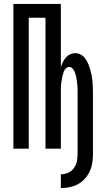

<svg xmlns="http://www.w3.org/2000/svg" viewBox="-20 -755 540 975"><path d="M289 200V130Q308 130 325.5 122.5Q343 115 354.5 99.5Q366 84 370 65.5Q374 47 374 28V-282Q374 -291 374 -300.5Q374 -310 373 -319.5Q372 -329 371 -338Q370 -347 368.5 -356Q367 -365 364.5 -374.5Q362 -384 358 -392.5Q354 -401 347.5 -408Q341 -415 331 -415Q322 -415 315 -408Q308 -401 304.5 -392.5Q301 -384 298.5 -374.5Q296 -365 294.5 -356Q293 -347 291.5 -338Q290 -329 289.5 -319.5Q289 -310 289 -300.5Q289 -291 289 -282V0H211V-665H126V0H48V-735H289V-414Q293 -427 299 -439.5Q305 -452 314 -462.5Q323 -473 335.5 -479Q348 -485 362 -485Q377 -485 390.5 -477.5Q404 -470 413 -457.5Q422 -445 428 -431Q434 -417 438 -402.5Q442 -388 445 -373Q448 -358 449.5 -342.5Q451 -327 451.5 -312Q452 -297 452 -282V28Q452 50 448.5 72.5Q445 95 435.5 115.5Q426 136 410.5 153Q395 170 375.5 180.5Q356 191 333.5 195.5Q311 200 289 200Z"/></svg>

Font: Iosevka SS04
Style: Regular
Weight: 400
Monospace: yes
Designer: Belleve Invis
Foundry: Belleve Invis
Version: Version 19.0.0; ttfautohint (v1.8.4)